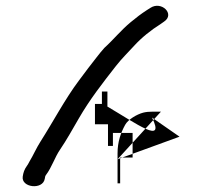

<svg xmlns="http://www.w3.org/2000/svg" viewBox="-20 -653 756 663"><path d="M134.5 -35.3C135.7 -43.2 136.1 -45.2 138.6 -48.6C159.7 -76.6 168.6 -109.2 187.7 -136.9C209 -168 231.8 -208.8 252 -243.8C289.9 -309.5 333.7 -365.4 379.8 -424.4C401.1 -451.7 419.2 -468.6 442.9 -494.6C468.1 -522.4 501.4 -549.3 534.8 -570.1C535 -570.2 535.4 -570.5 535.6 -570.7L546.7 -578.5C585.3 -604.3 537.3 -651.1 499.1 -625.7L486.7 -617.8C467.5 -605.4 450.6 -592.5 431.5 -576.6C397.2 -548.2 371.4 -515.6 341.1 -488.3C340.8 -488.1 340.4 -487.7 340.1 -487.3C322.2 -467.7 302.2 -439.5 284.5 -417.6L252.5 -374.9C204.7 -311.3 162.3 -230.6 120.2 -164.8C105.8 -142.5 93.6 -114.3 82.5 -96.6C79.1 -91 77.4 -86 73.1 -80.5C63.9 -67.8 60.6 -57.2 58.5 -43.5C52.5 -5.1 127.5 3.7 134.5 -35.3ZM535.8 -267.5C535.8 -267.5 535 -267.5 534 -267.5H509C495.5 -267.5 484 -266.5 474.1 -263.9C452.2 -258 422.3 -240.4 412.2 -222C396.8 -194 385.9 -163.5 385.9 -123V-103ZM385.9 -103V-20H394.9V-109H437.9V-194H369.9V-149H352.9V-224H307.9V-294H331.9V-337H350.9V-285C452.9 -225 551.9 -152 504.9 -247L599.9 -181Z"/></svg>

Font: CiSf OpenHand
Style: BdExt
Weight: 400
Foundry: Cannot Into Space Fonts
Version: Version 0.7892